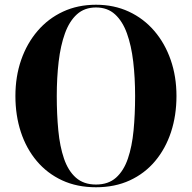

<svg xmlns="http://www.w3.org/2000/svg" viewBox="-20 -780 809 810"><path d="M385 10Q305 10 242 -19.2Q179 -48.5 135 -100.8Q91 -153 68 -223Q45 -293 45 -375Q45 -457 69.2 -527Q93.5 -597 138.5 -649.5Q183.5 -702 246 -731Q308.5 -760 385 -760Q461 -760 523.5 -731Q586 -702 631 -649.5Q676 -597 700.2 -527Q724.5 -457 724.5 -375Q724.5 -293 701.5 -223Q678.5 -153 634.5 -100.5Q590.5 -48 527.5 -19Q464.5 10 385 10ZM385 -1.5Q437 -1.5 469.5 -30.5Q502 -59.5 519.5 -110.8Q537 -162 543.5 -229.8Q550 -297.5 550 -375Q550 -452.5 542 -520.2Q534 -588 515.5 -639.2Q497 -690.5 465.2 -719.5Q433.5 -748.5 385 -748.5Q336.5 -748.5 304.5 -719.5Q272.5 -690.5 254 -639.2Q235.5 -588 227.5 -520.2Q219.5 -452.5 219.5 -375Q219.5 -297.5 226 -229.8Q232.5 -162 250 -110.8Q267.5 -59.5 300.2 -30.5Q333 -1.5 385 -1.5Z"/></svg>

Font: Bodoni Moda 18pt
Style: Bold
Weight: 700
Designer: Owen Earl
Foundry: indestructible type
Version: Version 2.004